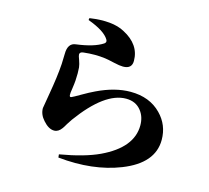

<svg xmlns="http://www.w3.org/2000/svg" viewBox="-118 -933 1236 1133"><g transform="rotate(15 500.0 -367.0)"><path d="M292 -775 294 -787Q433 -807 507 -766Q613 -711 613 -611Q613 -562 559 -562Q538 -562 504 -570Q461 -580 444 -582Q383 -590 313 -582Q290 -580 290 -564Q290 -556 299 -533Q308 -508 310 -490Q313 -458 310 -410Q309 -394 304 -359Q299 -330 300 -319Q301 -304 313 -310Q323 -314 364 -338Q407 -363 439 -378Q547 -430 642 -430Q759 -430 829 -358Q892 -294 892 -203Q892 -60 709 12Q544 77 330 55L328 36Q479 10 568 -32Q748 -117 748 -253Q748 -305 720 -341Q687 -384 627 -384Q497 -384 349 -181Q341 -170 328 -149Q316 -128 310 -120Q290 -92 264 -92Q230 -92 196 -131Q166 -164 166 -203Q166 -206 181 -292Q201 -406 206 -483Q208 -527 208 -545Q208 -612 257 -617Q365 -631 418 -666Q432 -676 423 -691Q396 -737 292 -775Z"/></g></svg>

Font: Source Han Serif CN Heavy
Style: Regular
Weight: 900
Designer: Ryoko NISHIZUKA  (kana & ideographs); Frank Grießhammer (Latin, Greek & Cyrillic); Wenlong ZHANG  (bopomofo); Sandoll Co
Foundry: Adobe Systems Incorporated
Version: Version 1.000;PS 1;hotconv 16.6.53;makeotf.lib2.5.65590